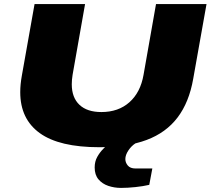

<svg xmlns="http://www.w3.org/2000/svg" viewBox="-20 -708 1030 939"><path d="M466 12Q270 12 174.5 -57Q79 -126 79 -257Q79 -277 81 -297Q83 -317 87 -339L149 -688H396L335 -342Q333 -329 332 -318Q331 -307 331 -296Q331 -231 368.5 -195.5Q406 -160 476 -160Q559 -160 613 -208Q667 -256 682 -342L743 -688H990L925 -323Q905 -208 848.5 -133.5Q792 -59 697 -23.5Q602 12 466 12ZM572 211Q539 211 509.5 201Q480 191 461.5 169Q443 147 443 111Q443 82 455.5 59.5Q468 37 485.5 19.5Q503 2 519 -12H645L644 -8Q623 5 608 27.5Q593 50 593 70Q593 87 605 101.5Q617 116 643 116H725L710 196Q680 203 642 207Q604 211 572 211Z"/></svg>

Font: Archivo Expanded Black
Style: Italic
Weight: 900
Width: 7
Italic angle: -10°
Designer: Hector Gatti
Foundry: Omnibus-Type
Version: Version 2.001